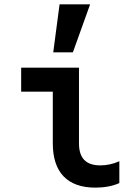

<svg xmlns="http://www.w3.org/2000/svg" viewBox="-20 -850 620 880"><path d="M342 -540H77V-430H222V-193C222 -60 289 10 417 10C458 10 497 3 527 -11V-111C498 -98 468 -92 440 -92C374 -92 342 -125 342 -193ZM393 -830H253L224 -610H314Z"/></svg>

Font: CommitMono-dimboump
Style: Bold
Weight: 700
Monospace: yes
Designer: Eigil Nikolajsen
Foundry: Eigil Nikolajsen
Version: Version 1.143